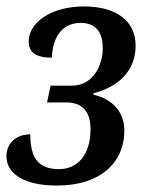

<svg xmlns="http://www.w3.org/2000/svg" viewBox="-24 -566 469 596"><path d="M153 10C286 10 362 -60 362 -161C362 -218 325 -259 266 -272L267 -277C333 -293 397 -339 397 -424C397 -501 337 -546 237 -546C129 -546 65 -492 65 -438C65 -405 85 -387 137 -387C140 -462 178 -495 226 -495C278 -495 295 -460 295 -417C295 -364 266 -300 198 -300H133L122 -248H182C233 -248 257 -218 257 -165C257 -84 216 -41 159 -41C94 -41 70 -77 70 -149C26 -149 -4 -121 -4 -81C-4 -31 44 10 153 10Z"/></svg>

Font: Noto Serif Condensed Medium
Style: Italic
Weight: 500
Width: 3
Italic angle: -12°
Designer: Monotype Design Team
Foundry: Monotype Imaging Inc.
Version: Version 2.013